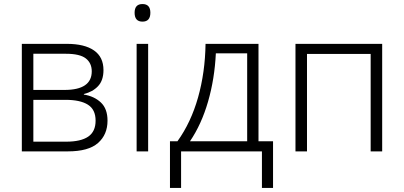

<svg xmlns="http://www.w3.org/2000/svg" viewBox="-20 -749 2000 950"><path d="M492 -402Q492 -351 465 -322.5Q438 -294 395 -284V-281Q446 -273 479 -242Q512 -211 512 -152Q512 -83 465 -41.5Q418 0 316 0H88V-532H311Q398 -532 445 -499.5Q492 -467 492 -402ZM434 -396Q434 -437 404.5 -460Q375 -483 306 -483H145V-304H299Q434 -304 434 -396ZM453 -152Q453 -207 415 -231Q377 -255 304 -255H145V-48H307Q380 -48 416.5 -73Q453 -98 453 -152Z M685 -729Q724 -729 724 -686Q724 -642 685 -642Q646 -642 646 -686Q646 -729 685 -729ZM713 -532V0H656V-532Z M1259 -532V-50H1331V181H1276V0H876V181H821V-50H858Q925 -143 960 -267Q995 -391 997 -532ZM1048 -485Q1042 -359 1009.5 -246.5Q977 -134 920 -50H1203V-485Z M1871 -532V0H1814V-482H1499V0H1442V-532Z"/></svg>

Font: Noto Sans Light
Style: Regular
Weight: 300
Designer: Monotype Design Team
Foundry: Monotype Imaging Inc.
Version: Version 2.007